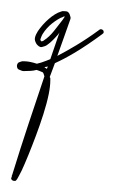

<svg xmlns="http://www.w3.org/2000/svg" viewBox="-58 -282 208 348"><path d="M28.8 -161.6C27.8 -159.7 27.8 -159.2 26.9 -157.2C25.9 -158.2 24.9 -158.2 23.9 -159.2C22.9 -159.2 23.4 -160.2 22.5 -160.2C24.4 -161.1 26.9 -160.6 28.8 -161.6ZM58.6 -252H59.6C58.6 -251 57.1 -248 55.2 -245.6C51.3 -240.7 45.4 -232.9 40 -226.1C34.7 -219.2 27.3 -212.4 22.5 -209.5C20.5 -207.5 18.1 -207 17.1 -207C17.1 -207 16.6 -207.5 16.6 -207.5C15.6 -208.5 14.6 -209.5 15.6 -211.9C16.6 -214.4 17.6 -217.8 19.5 -220.7C23.4 -227.1 29.8 -234.4 36.6 -239.7C43.5 -245.1 51.3 -250 55.7 -251C56.6 -252 57.6 -252 58.6 -252ZM58.6 -261.7C56.6 -261.7 55.2 -262.2 53.2 -261.2C45.9 -259.3 37.6 -253.9 30.3 -247.6C22.9 -241.2 15.6 -232.9 10.7 -225.6C8.3 -221.7 6.3 -217.8 5.4 -213.9C4.4 -210 5.9 -206.1 8.3 -202.1C10.7 -199.2 14.2 -195.8 18.1 -196.8C22 -197.8 25.4 -198.7 28.3 -201.2C34.7 -205.6 41.5 -212.9 47.9 -220.2C48.8 -221.2 48.8 -222.2 49.8 -223.1C44.4 -206.5 38.6 -191.4 33.2 -174.8L25.9 -171.9C19.5 -169.4 13.7 -167.5 8.8 -166.5C0 -169.4 -7.8 -170.9 -13.2 -170.9H-18.1C-20.5 -169.9 -22 -169.9 -23.9 -168.9C-25.9 -168 -27.3 -165 -27.3 -162.6C-27.3 -160.2 -26.4 -157.2 -24.4 -156.2C-22.5 -155.3 -21 -154.8 -18.6 -153.8C-16.1 -152.8 -13.7 -153.3 -10.7 -153.3C-5.9 -153.3 1 -153.3 8.3 -155.3C11.2 -154.3 15.6 -152.8 19.5 -150.9C20.5 -149.9 21.5 -147.5 22.5 -143.6C3.9 -87.9 -15.6 -31.2 -36.1 35.6C-37.1 36.6 -36.6 37.6 -36.6 38.6C-36.6 39.6 -38.6 40 -37.6 42C-37.6 43 -37.1 43.5 -36.1 44.4C-35.2 45.4 -33.2 45.9 -32.2 45.9C-29.3 45.9 -29.8 45.9 -28.8 44.9C-27.8 43.9 -27.8 43.5 -26.9 42.5C-24.9 39.6 -22.5 34.2 -18.6 26.9C-11.7 12.2 -2 -11.7 7.3 -36.6C16.6 -61.5 25.9 -89.4 30.3 -111.3C32.2 -120.6 33.2 -129.4 33.2 -136.7V-140.1C33.2 -141.1 32.2 -141.6 32.2 -142.6C35.2 -150.9 38.6 -159.2 41.5 -167.5C64 -177.7 91.8 -193.8 127.4 -220.2C128.4 -221.2 129.9 -221.7 129.9 -223.6C129.9 -224.6 129.9 -226.1 128.9 -227.1C127.9 -228 127 -229 125 -229C124 -229 123 -229 122.1 -228C91.8 -205.6 65.4 -190.9 45.9 -180.7C54.2 -203.1 61.5 -225.1 69.8 -248V-249C69.8 -250 70.3 -250.5 69.3 -252.4C68.4 -256.3 67.4 -258.8 64.5 -260.7C62.5 -261.7 60.5 -261.7 58.6 -261.7Z"/></svg>

Font: Oshawa
Style: Regular
Weight: 400
Designer: Sadat Fauzi
Foundry: Intuisi Creative
Version: Version 001.000